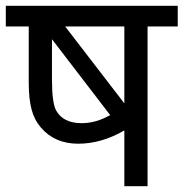

<svg xmlns="http://www.w3.org/2000/svg" viewBox="-20 -642 633 662"><path d="M159.2 -368.7Q159.2 -286.1 173.8 -260.7Q198.2 -217.3 261.7 -217.3Q310.5 -217.3 359.9 -245.1L159.2 -506.8ZM408.7 -550.8H204.6L408.7 -285.6ZM408.7 -192.4Q330.1 -146.5 249.5 -146.5Q168.9 -146.5 121.1 -202.1Q97.7 -229.5 88.9 -264.6Q79.1 -300.8 79.1 -358.4V-550.8H0V-622.1H592.8V-550.8H488.8V0H408.7Z"/></svg>

Font: NotoSans
Style: Regular
Weight: 400
Designer: Monotype Design team
Foundry: Monotype Imaging Inc.
Version: Version 1.04